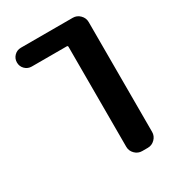

<svg xmlns="http://www.w3.org/2000/svg" viewBox="-179 -650 862 949"><g transform="rotate(-30 252.0 -175.0)"><path d="M383.8 -545.9Q407.2 -545.9 424.3 -528.8Q441.4 -511.7 441.4 -488.3V138.7Q441.4 162.1 424.3 179.2Q407.2 196.3 383.8 196.3H351.6Q328.1 196.3 311 179.2Q293.9 162.1 293.9 138.7V-431.6Q293.9 -438.5 287.1 -438.5H87.9Q65.4 -438.5 49.8 -454.1Q34.2 -469.7 34.2 -492.2Q34.2 -514.6 49.8 -530.3Q65.4 -545.9 87.9 -545.9Z"/></g></svg>

Font: Gen Jyuu Gothic Bold
Style: Bold
Weight: 700
Designer: [Source Han Sans]
Ryoko NISHIZUKA  (kana & ideographs); Paul D. Hunt (Latin, Greek & Cyrillic); Wenlong ZHANG  (bopomofo
Version: Version 1.002.20150607